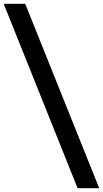

<svg xmlns="http://www.w3.org/2000/svg" viewBox="-38 -778 544 1013"><path d="M485.5 215H371.5L-18.5 -758H95Z"/></svg>

Font: Acari Sans
Style: Bold
Weight: 700
Designer: Alfredo Marco Pradil and Stefan Peev (font) & Cristiano Sobral (main changes)
Foundry: Alfredo Marco Pradil and Stefan Peev (font) & Cristiano Sobral (main changes)
Version: Version 1.063; ttfautohint (v1.8.3)